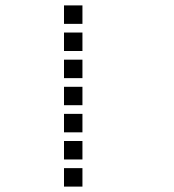

<svg xmlns="http://www.w3.org/2000/svg" viewBox="-20 -704 640 708"><path d="M217 -684Q216 -684 216 -684Q216 -684 216 -683V-617Q216 -616 216 -616Q216 -616 217 -616H283Q284 -616 284 -616Q284 -616 284 -617V-683Q284 -684 284 -684Q284 -684 283 -684ZM217 -584Q216 -584 216 -584Q216 -584 216 -583V-517Q216 -516 216 -516Q216 -516 217 -516H283Q284 -516 284 -516Q284 -516 284 -517V-583Q284 -584 284 -584Q284 -584 283 -584ZM217 -484Q216 -484 216 -484Q216 -484 216 -483V-417Q216 -416 216 -416Q216 -416 217 -416H283Q284 -416 284 -416Q284 -416 284 -417V-483Q284 -484 284 -484Q284 -484 283 -484ZM217 -384Q216 -384 216 -384Q216 -384 216 -383V-317Q216 -316 216 -316Q216 -316 217 -316H283Q284 -316 284 -316Q284 -316 284 -317V-383Q284 -384 284 -384Q284 -384 283 -384ZM217 -284Q216 -284 216 -284Q216 -284 216 -283V-217Q216 -216 216 -216Q216 -216 217 -216H283Q284 -216 284 -216Q284 -216 284 -217V-283Q284 -284 284 -284Q284 -284 283 -284ZM217 -184Q216 -184 216 -184Q216 -184 216 -183V-117Q216 -116 216 -116Q216 -116 217 -116H283Q284 -116 284 -116Q284 -116 284 -117V-183Q284 -184 284 -184Q284 -184 283 -184ZM217 -84Q216 -84 216 -84Q216 -84 216 -83V-17Q216 -16 216 -16Q216 -16 217 -16H283Q284 -16 284 -16Q284 -16 284 -17V-83Q284 -84 284 -84Q284 -84 283 -84Z"/></svg>

Font: Doto Black SemiBold
Style: Regular
Weight: 600
Monospace: yes
Version: Version 1.000